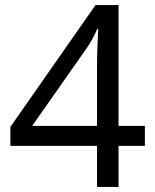

<svg xmlns="http://www.w3.org/2000/svg" viewBox="-20 -738 612 758"><path d="M357 -718H448V-241H552V-162H448V0H363V-162H21V-237ZM363 -241V-466Q363 -518 364.5 -554.5Q366 -591 368 -624H364Q356 -605 344 -583Q332 -561 321 -546L107 -241Z"/></svg>

Font: BC Sans
Style: Regular
Weight: 400
Designer: Monotype Design Team
Province of B.C.
Foundry: Monotype Imaging Inc.
Version: Version 2.000;GOOG;noto-source:20170915:90ef993387c0